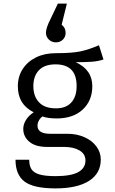

<svg xmlns="http://www.w3.org/2000/svg" viewBox="-20 -833 640 1065"><path d="M235 -651Q235 -672 250 -706L301 -813H351L322 -696Q344 -679 344 -651Q344 -628 328.5 -613Q313 -598 290 -598Q267 -598 251 -613.5Q235 -629 235 -651ZM554 -503Q524 -493 489 -490.5Q454 -488 400 -488Q492 -446 492 -355Q492 -275 439 -225.5Q386 -176 294 -176Q247 -176 215 -187Q203 -178 195.5 -164Q188 -150 188 -136Q188 -91 258 -91H353Q405 -91 447.5 -72.5Q490 -54 514.5 -21Q539 12 539 52Q539 129 473.5 170.5Q408 212 288 212Q166 212 116 174Q66 136 66 53H142Q142 86 154.5 105.5Q167 125 198.5 134.5Q230 144 288 144Q373 144 413.5 122Q454 100 454 57Q454 21 421 1.5Q388 -18 336 -18H242Q177 -18 143 -46.5Q109 -75 109 -118Q109 -143 124 -167.5Q139 -192 167 -210Q122 -233 100.5 -268.5Q79 -304 79 -355Q79 -408 105.5 -449.5Q132 -491 179.5 -514.5Q227 -538 289 -538Q379 -538 426 -548Q473 -558 529 -582ZM165 -355Q165 -299 196.5 -265.5Q228 -232 290 -232Q346 -232 375.5 -264.5Q405 -297 405 -356Q405 -476 288 -476Q227 -476 196 -443.5Q165 -411 165 -355Z"/></svg>

Font: Fira Mono
Style: Regular
Weight: 400
Designer: Carrois Corporate & Edenspiekermann AG
Foundry: Carrois Corporate GbR & Edenspiekermann AG
Version: Version 3.206